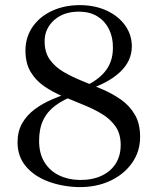

<svg xmlns="http://www.w3.org/2000/svg" viewBox="-20 -736 629 766"><path d="M305 -715.5Q364 -714 409.2 -692Q454.5 -670 480.2 -633.2Q506 -596.5 506 -550.5Q505.5 -491.5 457.8 -447.5Q410 -403.5 327 -377.5L297.5 -383Q361.5 -407.5 396 -447Q430.5 -486.5 430.5 -545Q431 -586.5 415.2 -618.8Q399.5 -651 370 -669.8Q340.5 -688.5 298.5 -689.5Q235 -690.5 196.5 -656.2Q158 -622 158 -571.5Q158 -527.5 178.5 -498.5Q199 -469.5 233 -449.5Q267 -429.5 307.5 -413.2Q348 -397 388.8 -379.5Q429.5 -362 463.5 -338Q497.5 -314 518.2 -278.2Q539 -242.5 539 -189.5Q539 -132 507.2 -86.5Q475.5 -41 420.5 -15Q365.5 11 295 10.5Q228.5 9 172.8 -11.8Q117 -32.5 83.5 -72Q50 -111.5 50 -168Q50 -212 68.5 -244.2Q87 -276.5 118.2 -299.8Q149.5 -323 187.8 -339.5Q226 -356 265.5 -369L282 -357Q234.5 -339.5 201.8 -315.5Q169 -291.5 152.5 -257.2Q136 -223 136 -173.5Q136 -124 157 -89.5Q178 -55 214.5 -37Q251 -19 297 -18Q348.5 -17.5 385.2 -34.8Q422 -52 441.8 -83.5Q461.5 -115 461.5 -157.5Q461.5 -202 441 -231.5Q420.5 -261 386.5 -281.5Q352.5 -302 311.8 -318.2Q271 -334.5 230.8 -351.5Q190.5 -368.5 156.5 -391.8Q122.5 -415 102 -449.5Q81.5 -484 81.5 -535.5Q82 -589 110.8 -630Q139.5 -671 190 -693.8Q240.5 -716.5 305 -715.5Z"/></svg>

Font: Newsreader 60pt
Style: Regular
Weight: 400
Designer: Hugues Gentile
Foundry: Production Type
Version: Version 1.003